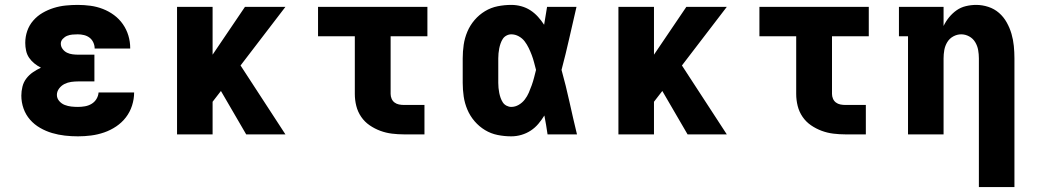

<svg xmlns="http://www.w3.org/2000/svg" viewBox="-20 -548 4240 783"><path d="M298 8Q271 8 244.5 5Q218 2 192.5 -5.5Q167 -13 143.5 -26.5Q120 -40 102.5 -60Q85 -80 76 -105.5Q67 -131 67 -158Q67 -176 71.5 -194.5Q76 -213 87.5 -228Q99 -243 114.5 -253.5Q130 -264 147 -272Q133 -279 120.5 -289Q108 -299 99 -312Q90 -325 86.5 -341Q83 -357 83 -373Q83 -398 91 -421.5Q99 -445 115.5 -464Q132 -483 153.5 -495.5Q175 -508 199 -515.5Q223 -523 248 -525.5Q273 -528 297 -528Q323 -528 349 -524.5Q375 -521 399.5 -511.5Q424 -502 445 -486.5Q466 -471 481 -449.5Q496 -428 503.5 -403Q511 -378 511 -352V-350H366V-351Q366 -363 360.5 -375Q355 -387 345 -394.5Q335 -402 322.5 -405Q310 -408 297 -408Q286 -408 275 -407Q264 -406 254 -402Q244 -398 236 -389.5Q228 -381 228 -370Q228 -358 235.5 -348Q243 -338 253.5 -333Q264 -328 276 -326.5Q288 -325 300 -325H365V-216H300Q285 -216 270.5 -214Q256 -212 243 -205.5Q230 -199 221 -187Q212 -175 212 -161Q212 -147 221.5 -136Q231 -125 244 -120Q257 -115 270.5 -113.5Q284 -112 298 -112Q312 -112 326.5 -114.5Q341 -117 353.5 -124.5Q366 -132 373.5 -144.5Q381 -157 382 -171H527Q527 -144 518.5 -117.5Q510 -91 493.5 -69.5Q477 -48 454 -32.5Q431 -17 405 -8Q379 1 352 4.5Q325 8 298 8Z M984 0 881 -177 847 -133V0H702V-520H847V-325L979 -520H1144L961 -281L1144 0Z M1627 0Q1603 0 1578.5 -3Q1554 -6 1531 -14.5Q1508 -23 1487.5 -37Q1467 -51 1453 -71.5Q1439 -92 1433 -116Q1427 -140 1427 -165V-400H1277V-520H1723V-400H1573V-165Q1573 -155 1577 -145.5Q1581 -136 1589 -130Q1597 -124 1607 -122Q1617 -120 1627 -120H1711V0Z M2065 8Q2037 8 2009.5 2.5Q1982 -3 1958 -17.5Q1934 -32 1915.5 -53.5Q1897 -75 1886 -101Q1875 -127 1871 -154.5Q1867 -182 1867 -210V-310Q1867 -338 1871 -365.5Q1875 -393 1886 -419Q1897 -445 1915.5 -466.5Q1934 -488 1958 -502.5Q1982 -517 2009.5 -522.5Q2037 -528 2065 -528Q2086 -528 2106 -522.5Q2126 -517 2143 -506Q2160 -495 2174 -479.5Q2188 -464 2199 -447Q2202 -465 2205 -483.5Q2208 -502 2211 -520H2331Q2316 -456 2301.5 -391.5Q2287 -327 2270 -263Q2288 -198 2302.5 -132Q2317 -66 2333 0H2213Q2210 -19 2207 -38.5Q2204 -58 2200 -77Q2189 -59 2175.5 -43Q2162 -27 2144.5 -15.5Q2127 -4 2106.5 2Q2086 8 2065 8ZM2065 -112Q2081 -112 2095.5 -120.5Q2110 -129 2120 -142Q2130 -155 2136.5 -170Q2143 -185 2148.5 -200.5Q2154 -216 2158 -231.5Q2162 -247 2166 -263Q2162 -278 2158 -293.5Q2154 -309 2148.5 -323.5Q2143 -338 2136 -352.5Q2129 -367 2119.5 -379.5Q2110 -392 2095.5 -400Q2081 -408 2065 -408Q2055 -408 2045.5 -403Q2036 -398 2030.5 -389.5Q2025 -381 2021.5 -371Q2018 -361 2016 -351Q2014 -341 2013 -330.5Q2012 -320 2012 -310V-210Q2012 -200 2013 -189.5Q2014 -179 2016 -169Q2018 -159 2021.5 -149Q2025 -139 2030.5 -130.5Q2036 -122 2045.5 -117Q2055 -112 2065 -112Z M2784 0 2681 -177 2647 -133V0H2502V-520H2647V-325L2779 -520H2944L2761 -281L2944 0Z M3427 0Q3403 0 3378.5 -3Q3354 -6 3331 -14.5Q3308 -23 3287.5 -37Q3267 -51 3253 -71.5Q3239 -92 3233 -116Q3227 -140 3227 -165V-400H3077V-520H3523V-400H3373V-165Q3373 -155 3377 -145.5Q3381 -136 3389 -130Q3397 -124 3407 -122Q3417 -120 3427 -120H3511V0Z M3972 215V-310Q3972 -327 3969 -344Q3966 -361 3957 -376Q3948 -391 3932.5 -399.5Q3917 -408 3900 -408Q3883 -408 3867.5 -399.5Q3852 -391 3843 -376Q3834 -361 3831 -344Q3828 -327 3828 -310V0H3683V-400H3646V-520H3828V-442Q3837 -461 3850.5 -477.5Q3864 -494 3881 -506Q3898 -518 3919 -523Q3940 -528 3961 -528Q3986 -528 4010.5 -520Q4035 -512 4054 -495.5Q4073 -479 4085.5 -456.5Q4098 -434 4105 -410Q4112 -386 4114.5 -360.5Q4117 -335 4117 -310V215Z"/></svg>

Font: Iosevka Etoile Heavy
Style: Regular
Weight: 900
Designer: Belleve Invis
Foundry: Belleve Invis
Version: Version 22.1.2; ttfautohint (v1.8.4)